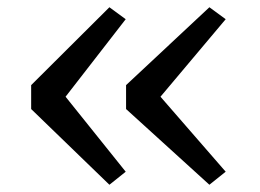

<svg xmlns="http://www.w3.org/2000/svg" viewBox="-20 -567 719 530"><path d="M282 -547 327 -514 161 -300 327 -93 282 -57 66 -266V-332ZM558 -547 603 -514 423 -300 603 -93 558 -57 328 -266V-332Z"/></svg>

Font: Merriweather Light
Style: Regular
Weight: 300
Designer: Eben Sorkin
Foundry: Eben Sorkin
Version: Version 2.100